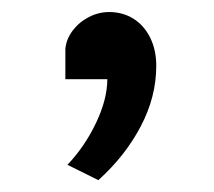

<svg xmlns="http://www.w3.org/2000/svg" viewBox="-20 -158 361 324"><path d="M164.1 -137.7Q187 -137.7 205.1 -126.5Q223.1 -115.2 233.4 -94.5Q243.7 -73.7 243.7 -46.9Q243.7 5.4 217.5 55.2Q191.4 105 146 146L93.8 120.1Q123 89.4 142.1 49.3Q161.1 9.3 161.1 -24.4H90.3V-75.7Q91.8 -91.8 102.5 -106.2Q113.3 -120.6 129.9 -129.2Q146.5 -137.7 164.1 -137.7Z"/></svg>

Font: Lesson One Medium
Style: Regular
Weight: 500
Designer: But Ko, Victor Gaultney, Annie Olsen, Julie Remington, Don Collingsworth, Eric Hays, Becca Hirsbrunner
Version: Version 1.100